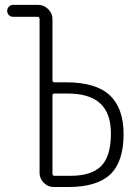

<svg xmlns="http://www.w3.org/2000/svg" viewBox="-20 -750 540 770"><path d="M190.4 -366.2V-53.7Q190.4 -44.9 198.2 -44.9H261.7Q347.7 -44.9 386.2 -84.5Q424.8 -124 424.8 -214.8Q424.8 -295.9 381.8 -335.4Q338.9 -375 250 -375H198.2Q190.4 -375 190.4 -366.2ZM32.2 -682.6Q22.5 -682.6 15.6 -689.5Q8.8 -696.3 8.8 -706.1Q8.8 -715.8 15.6 -723.1Q22.5 -730.5 32.2 -730.5H132.8Q156.2 -730.5 173.3 -713.4Q190.4 -696.3 190.4 -672.9V-428.7Q190.4 -419.9 198.2 -419.9H245.1Q364.3 -419.9 419.9 -368.2Q475.6 -316.4 475.6 -211.9Q475.6 -101.6 422.4 -50.8Q369.1 0 253.9 0H195.3Q171.9 0 155.3 -17.1Q138.7 -34.2 138.7 -56.6V-673.8Q138.7 -682.6 129.9 -682.6Z"/></svg>

Font: Rounded-X Mgen+ 2m light
Style: Regular
Weight: 200
Designer: [Source Han Sans]
Ryoko NISHIZUKA  (kana & ideographs); Paul D. Hunt (Latin, Greek & Cyrillic); Wenlong ZHANG  (bopomofo
Version: Version 1.059.20150602